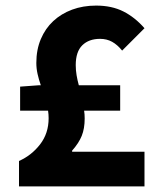

<svg xmlns="http://www.w3.org/2000/svg" viewBox="-20 -667 568 687"><path d="M48 0V-91Q93 -111 123.5 -150.5Q154 -190 154 -244Q154 -251 153.5 -257.5Q153 -264 152 -271H52V-357L120 -362H126Q119 -382 114.5 -402Q110 -422 110 -442Q110 -489 126 -527Q142 -565 170.5 -591.5Q199 -618 238 -632.5Q277 -647 324 -647Q380 -647 421.5 -626Q463 -605 497 -566L417 -486Q400 -507 381 -517.5Q362 -528 338 -528Q298 -528 274.5 -505Q251 -482 251 -434Q251 -416 254 -398Q257 -380 262 -362H410V-271H281Q282 -264 282.5 -257.5Q283 -251 283 -243Q283 -207 272.5 -181Q262 -155 238 -128V-124H497V0Z"/></svg>

Font: TypoPRO Source Sans Pro
Style: Bold
Weight: 700
Designer: Paul D. Hunt
Foundry: Adobe Systems Incorporated
Version: Version 2.020;PS 2.000;hotconv 1.0.86;makeotf.lib2.5.63406